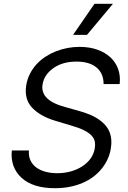

<svg xmlns="http://www.w3.org/2000/svg" viewBox="-20 -986 678 1019"><path d="M42.6 -187.5H133.5Q131 -156.6 142 -133.9Q153.1 -111.2 173.8 -96.2Q194.6 -81.3 223.2 -74Q251.8 -66.8 284.1 -66.8Q321.7 -66.8 355.8 -76.3Q389.9 -85.9 416.5 -103.2Q443.2 -120.4 460.8 -144.7Q478.3 -169 483 -198.9Q489.3 -235.1 473 -257.8Q464.8 -269.2 452.8 -278.2Q440.7 -287.3 425.8 -294.7Q410.9 -302.2 393.6 -308.2Q376.4 -314.3 358 -319.6L272.7 -345.2Q231.9 -357.6 201.5 -375Q171.2 -392.4 149.9 -415.1Q107.6 -460.6 119.3 -534.1Q125 -567.5 139.4 -595.3Q153.8 -623.2 174.7 -645.8Q195.7 -668.3 221.9 -685.4Q248.2 -702.4 277.7 -714Q307.2 -725.5 338.8 -731.4Q370.4 -737.2 402 -737.2Q454.5 -737.2 496.3 -722.5Q538 -707.7 566.1 -681.6Q594.1 -655.5 607.1 -619.3Q620 -583.1 615.1 -539.8H529.8Q529.8 -569.2 519.9 -591.4Q509.9 -613.6 491.3 -628.7Q472.7 -643.8 446 -651.5Q419.4 -659.1 386.4 -659.1Q349.8 -659.1 319.4 -650.7Q289.1 -642.4 264.2 -625Q214.5 -590.2 206 -538.4Q202.8 -518.8 206.9 -503.2Q210.9 -487.6 220.2 -475.5Q229.4 -463.4 242.4 -454Q255.3 -444.6 269.9 -437.9Q284.4 -431.1 299.2 -426.1Q313.9 -421.2 326.7 -417.6L397.7 -397.7Q410.9 -394.2 426.1 -389.2Q441.4 -384.2 457.4 -377.5Q473.4 -370.7 488.8 -361.9Q504.3 -353 518.1 -341.6Q532.7 -329.9 544 -315.5Q555.4 -301.1 562.1 -283.6Q568.9 -266 570.7 -244.7Q572.4 -223.4 568.2 -197.4Q563.2 -167.6 551.3 -141.5Q539.4 -115.4 519.9 -90.9Q500.7 -67.1 475.3 -47.9Q449.9 -28.8 418.5 -15.3Q387.1 -1.8 350.3 5.5Q313.6 12.8 271.3 12.8Q154.5 12.8 94.1 -42.6Q34.1 -98 42.6 -187.5ZM367.9 -801.1 481.5 -965.9H579.5L441.8 -801.1Z"/></svg>

Font: Inter P
Style: Italic
Weight: 400
Italic angle: -9.40001°
Designer: Rasmus Andersson
Foundry: rsms
Version: Version 3.018;git-588b23468